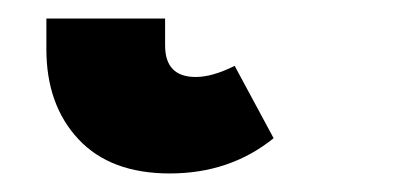

<svg xmlns="http://www.w3.org/2000/svg" viewBox="-20 24 442 207"><path d="M30 77V44H158V73Q158 107 191 107Q209 107 233 95L275 173Q228 211 163 211Q99 211 64.5 174Q30 137 30 77Z"/></svg>

Font: Fira Sans Condensed Black
Style: Regular
Weight: 900
Width: 3
Designer: Carrois Corporate & Edenspiekermann AG
Foundry: Carrois Corporate GbR & Edenspiekermann AG
Version: Version 4.203